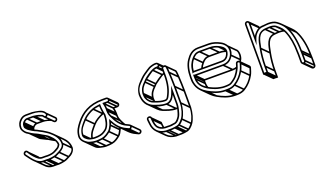

<svg xmlns="http://www.w3.org/2000/svg" viewBox="-72 -1052 3067 1790"><g transform="rotate(-20 1461.5 -157.0)"><path d="M245.5 37.5H246C267.2 37.5 288.4 32.6 305.4 29.4C328.9 24.9 344.2 13.3 361 5.9C385.5 -6.3 419.4 -30.6 422.5 -67.4L422.5 -67.7V-68C422.5 -135.6 378.7 -174.3 340.9 -206.7C331.7 -214.5 311.2 -226.2 302.2 -232.2L286 -242.4C275.5 -248.9 266 -251.7 257.1 -257.2C245.1 -265.7 233.2 -269.3 222.3 -274.8L207.5 -281.7L193.8 -289.5C190.8 -291.2 186.8 -293.7 183.2 -296.2C174.3 -302.5 166.1 -305.9 160.2 -311.8C154.6 -317.4 143.5 -330.4 143.5 -335C143.5 -338.7 144 -343 144.5 -347.5V-348C144.5 -351 144.8 -352.9 145.8 -355.9L151.4 -366.9C159.6 -376.9 171.1 -387.5 186 -387.5H244.4C247.2 -387.5 253 -386.1 258.1 -385.5C283.8 -382.6 307.5 -375.1 326 -367.1C326.9 -366.7 326.7 -366.7 326.7 -366.7C328.2 -365.2 330.6 -360.8 332.8 -357.7C342.3 -343.8 361.4 -344.7 371.8 -355.7C383 -367.6 377.7 -382.3 369.2 -394.2C347.5 -428.6 290 -432.4 248.5 -438.5H186C161.1 -438.5 142.3 -428.7 127.9 -415.5C106.9 -396.4 92.5 -373.9 92.5 -335C92.5 -324.8 95.6 -314.9 101.5 -305.2C109.7 -290.2 125 -270.2 142.4 -262.4L153.8 -254.8C163.7 -248.2 173.2 -242 184.6 -236.3L198.7 -229.3C210 -223.7 220.6 -220.8 229.9 -214.7C252.1 -200.2 271.6 -190.7 294 -177.6L308.2 -168.2C332.1 -144.6 370.2 -117.6 371.5 -71.8C369 -67 365 -60.3 361.2 -55.8C353.5 -46.1 336.1 -39.6 319.9 -29.3C303.4 -18.8 275.8 -13.5 247.5 -13.5C242.6 -13.5 234.2 -14.5 225 -14.5H190C185.7 -14.5 168.1 -20.8 166.4 -22C138.7 -41.8 113.1 -71.6 95.3 -100.1L89.2 -109.2C70 -137.9 29.5 -106.9 46.9 -79.7C65 -54.7 85.8 -25.7 109.3 -2.2C126.7 15.1 154 36.5 190 36.5H225C233.8 36.5 240.4 37 245.5 37.5ZM246.5 1.5H247C276.3 1.5 306.9 -4.6 327.7 -16.5C338.8 -22.9 361.8 -31.6 373 -46.5C378.5 -53.2 382.6 -60.4 386.5 -68.2V-70C386.5 -103.1 368.5 -126.2 354.9 -143.6C345.6 -155.6 325.8 -172.1 317.8 -179.8L302 -190.4C278.7 -203.9 259.5 -213 238.1 -227.3C226 -234.8 215.1 -237.8 205.4 -242.7L191.4 -249.7C180.7 -255 172 -260.7 162.2 -267.2L149.6 -275.6C145 -278.7 139.2 -281.6 133.6 -287.1C122 -298.8 107.5 -316.4 107.5 -335C107.5 -369.8 119 -387.1 138.1 -404.5C150.4 -415.8 165.2 -423.5 186 -423.5H247.5C287.3 -423.5 330.9 -413.1 351.1 -392.9C356.4 -387.6 368.8 -374.4 360.9 -366C347.9 -352.2 341.2 -375.4 333.2 -380.4C310.7 -390 288.2 -397.3 259.9 -400.4C254.5 -401.1 249.8 -401.8 245.6 -402.5H186C163.1 -402.5 147.4 -386.4 138.7 -375L132.2 -362.1C130.4 -358 129.6 -352.4 129.5 -348.5C128.7 -342.6 128.5 -339.5 128.5 -335C128.5 -322 140.5 -311 145.3 -306.1C153.7 -295.6 166.1 -290 174.8 -283.8C179.1 -280.9 182.5 -278.8 186.2 -276.5L200.5 -268.3L215.7 -261.2C227.8 -255.6 239.1 -251.6 248.7 -244.8C259.2 -237.5 269.7 -234.8 278 -229.6L293.8 -219.8C303.8 -213.5 324.5 -200.9 331.1 -195.3C366.6 -164.8 407.5 -129 407.5 -68.3C407.5 -40 377.6 -19.2 354.6 -7.7C335.6 0.8 322.5 10.8 302.6 14.6C285.3 17.9 264.5 22.5 246.5 22.5C239.9 22.5 233.7 21.5 225 21.5H190C168 21.5 145.2 9.1 131.6 -1.9C103.2 -25 80.9 -59.3 59.1 -88.3C51.9 -99.3 69.6 -111.4 76.8 -100.8L82.7 -91.9C101.2 -62.3 128.5 -30.7 157.6 -9.9C163.6 -5.4 180.1 0.5 190 0.5H225C234.4 0.5 241.4 0.8 246.5 1.5ZM228.7 -215.7 299.4 -145 310 -155.6 239.3 -226.3ZM292.7 -178.7 359 -112.4 369.7 -123 303.3 -189.3ZM184.7 34.3 255.4 105 266 94.4 195.3 23.7ZM219.7 34.3 290.4 105 301 94.4 230.3 23.7ZM240.7 35.3 311.4 106 322 95.4 251.3 24.7ZM298.7 27.3 369.4 98 380 87.4 309.3 16.7ZM352.7 4.3 423.4 75 434 64.4 363.3 -6.3ZM409.7 -62.7 480.4 8 491 -2.6 420.3 -73.3ZM145.7 -305.7 154.3 -297.1 164.9 -307.8 156.3 -316.3ZM130.7 -329.7 179.5 -280.9 190.1 -291.5 141.3 -340.3ZM133.7 -353.7 204.4 -283 215 -293.6 144.3 -364.3ZM139.7 -365.7 210.4 -295 221 -305.6 150.3 -376.3ZM180.7 -389.7 251.4 -319 262 -329.6 191.3 -400.3ZM239.7 -389.7 310.4 -319 321 -329.6 250.3 -400.3ZM253.7 -387.7 324.4 -317 335 -327.6 264.3 -398.3ZM323.7 -368.7 330.1 -362.3 340.7 -372.9 334.3 -379.3ZM362.7 -377.7 432.8 -307.5C438.7 -297.2 424.8 -286.3 417.4 -293.7L346.7 -364.4L336 -353.8L406.8 -283.1C428.1 -261.7 461.2 -292 444.5 -317.1L373.3 -388.3ZM392.5 -298.2 398.2 -312.1C375.2 -321.4 346.5 -327.1 316.3 -331.8H256.7C233.6 -331.8 218.3 -315.6 209.4 -304.3L203.3 -292.3L142.3 -353.3L131.7 -342.7L215.2 -259.2V-277.3C215.2 -280.3 215.5 -282.2 216.6 -285.2L222.1 -296.2C230.3 -306.2 241.8 -316.8 256.7 -316.8H315.1C344 -316.8 370.6 -307.1 392.5 -298.2ZM316.2 108.2H316.7C337.9 108.2 359.1 103.3 376.1 100.1C399.7 95.6 414.9 84.1 431.8 76.6C457.1 66.4 489.7 38.5 493.2 3V2.7C493.2 -46.8 469.1 -81.4 442.3 -108.2L371.5 -178.9L361 -168.3L431.7 -97.6C457.3 -72 478.2 -41.3 478.2 2.4C478.2 30.7 448.3 51.5 425.3 63C406.3 71.5 393.2 81.6 373.3 85.3C356 88.6 335.2 93.2 317.2 93.2C310.6 93.2 304.4 92.2 295.7 92.2H260.7C238.7 92.2 216.4 78.8 202.6 69L132.3 -1.3L121.7 9.3L192.8 80.5C206.3 94 232.6 107.2 260.7 107.2H295.7C304.5 107.2 311.1 107.5 316.2 108.2ZM83.7 -90.7 153.8 -20.6C156.5 -16.3 158.9 -12.7 161.7 -8.7L174 -17.3C171 -21.5 168.3 -25.8 165.6 -30L94.3 -101.3ZM369.8 -121.3C347.8 -134 329.5 -143.1 308.8 -156.6C297.4 -164 286.1 -167.2 277.1 -171.5L207.3 -241.3L196.7 -230.7L268.3 -159.1C279.8 -153.4 290.9 -150 300.6 -144C321.8 -129.9 341 -120.6 362.3 -108.3ZM188 -243C188 -243 182.4 -247.2 181.7 -247.9L163.3 -266.3L152.7 -255.7L223.9 -184.5C232.5 -175.9 243.7 -171.4 255.4 -165.6L296.7 -144.9L193.3 -248.3Z M791.5 -277.1C753.6 -263 712.9 -239.1 686.3 -208.9C654.9 -171.6 617.8 -139.3 612.5 -75.4V-75C612.5 -46.4 636 -32 652.6 -20.9C665.8 -12.1 685.5 -10.4 696.2 -7.7C704.5 -6 713.2 -5.5 721 -5.5C763.2 -5.5 795.4 -12 821.5 -31L841.9 -46.3C871.4 -75.8 884.5 -129.3 884.5 -183V-184.2C879.6 -199 876.3 -225.9 874.4 -240.1C872.5 -251.8 871.5 -266.2 871.5 -284V-292.6C842.6 -288.5 816.2 -286.3 791.5 -277.1ZM856.6 -275.3C856.9 -261.5 858.1 -248.1 859.6 -237.9C861.5 -224.9 863.8 -200.5 869.5 -181.8C869.1 -131.4 856.5 -82.6 832.1 -57.7L812.5 -43C790.3 -26.9 761.8 -20.5 721 -20.5C714 -20.5 708.3 -20.6 699.6 -22.3C687.7 -24.8 666.7 -28.8 661.7 -32.9C647.6 -44.2 627.5 -50.3 627.5 -74.6C627.5 -132.7 664.4 -160.4 697.7 -199.1C720.9 -226.1 759.2 -249 796.5 -262.9C814.5 -269.7 834.8 -272 856.6 -275.3ZM943 -329.5H903C772.8 -329.5 689.7 -275.5 632 -200.6C606.6 -167.5 581.2 -134.8 576.5 -79.6C574 -48.9 588.6 -28.2 603.8 -13C619.3 2.5 633.7 14.9 662.4 21.3C679.6 25.2 699.5 30.5 721 30.5C742.7 30.5 762.6 28.9 782.4 25.4C818.5 18.9 842.4 -0.8 864.6 -18.1C880.6 -30.5 891.7 -54.3 899.7 -71.7C903.5 -78.7 905 -84.5 907.2 -92.8C933.2 -47.1 969.4 -7 1018.9 14.8L1041.9 25.8C1073.2 39.3 1091.2 -8.8 1063.1 -20.8L1040.1 -31.8C987.5 -54.4 956.7 -102.6 932.8 -155.1C923.8 -175.1 919.5 -186.6 919.5 -211V-231C919.5 -249.2 916.7 -261.8 913.2 -278.5H943C956.4 -278.5 968.5 -289.3 968.5 -303.5C968.5 -317.3 956.9 -329.5 943 -329.5ZM904.5 -231V-211C904.5 -184.5 910 -169.3 919.2 -148.9C944 -94.2 978 -42.1 1033.9 -18.2L1056.9 -7.2C1069.8 -1.7 1058.9 16.8 1048.1 12.2L1025.1 1.2C972.8 -21.9 937.1 -65.5 911.7 -116.3L903.6 -132.5L897.9 -115.4C893.2 -101.2 891.3 -87.7 886.4 -78.6C877.4 -61.9 867 -39.4 855.4 -29.9C832.6 -12.8 811.4 4.9 779.7 10.6C760.9 14 742.1 15.5 721 15.5C701.2 15.5 683.2 11.7 666.1 6.8C646.2 1.8 637.8 -3.7 622.7 -15.9C605 -30.1 589.3 -48.7 591.5 -78.4C596.1 -129 618.4 -158.2 643.9 -191.4C699.3 -263.4 777.4 -314.5 903 -314.5H943C948.3 -314.5 953.5 -308.8 953.5 -303.5C953.5 -298.3 948.6 -293.5 943 -293.5H894.8C899.1 -272.4 904.5 -252.9 904.5 -231ZM920.7 -146.7 991.4 -76 1002 -86.6 931.3 -157.3ZM906.7 -205.7 977.4 -135 988 -145.6 917.3 -216.3ZM906.7 -225.7 977.4 -155 988 -165.6 917.3 -236.3ZM898.7 -280.7 969.4 -210 980 -220.6 909.3 -291.3ZM937.7 -280.7 1008.4 -210 1019 -220.6 948.3 -291.3ZM955.7 -298.2 1026.4 -227.5 1037 -238.1 966.3 -308.8ZM658.7 19.3 729.4 90 740 79.4 669.3 8.7ZM715.7 28.3 786.4 99 797 88.4 726.3 17.7ZM775.7 23.3 846.4 94 857 83.4 786.3 12.7ZM854.7 -18.7 925.4 52 936 41.4 865.3 -29.3ZM887.7 -69.7 958.4 1 969 -9.6 898.3 -80.3ZM1016.7 13.3 1087.4 84 1098 73.4 1027.3 2.7ZM1039.7 24.3 1110.4 95 1121 84.4 1050.3 13.7ZM614.7 -69.7 669.8 -14.6 680.4 -25.2 625.3 -80.3ZM686.7 -198.7 757.4 -128 768 -138.6 697.3 -209.3ZM788.7 -264.7 859.4 -194 870 -204.6 799.3 -275.3ZM870.6 -208.7C867.8 -207.9 865 -207.1 862.2 -206.4C824.9 -190.6 783.7 -168.4 757 -138.2C727.4 -103 694.4 -73.4 684.9 -17.5L699.7 -15C708.3 -65.6 737.5 -92.4 768.4 -128.4C791.6 -155.4 830.4 -177 867.2 -192.2C868.7 -192.8 872.1 -193.6 874.4 -194.2ZM1060.1 -5.1 1130.8 65.6C1138.6 73.4 1128 86.8 1118.8 82.9L1095.8 71.9C1073 61 1052.9 47.5 1035.4 30L964.7 -40.7L954.1 -30.1L1024.8 40.6C1043.4 59.2 1065.1 74.8 1089.6 85.5L1112.6 96.5C1136.1 106.6 1162.2 75.8 1141.4 55L1070.7 -15.7ZM963.4 -26C961.6 -19 959.8 -12.8 957.1 -7.9C948.1 8.8 937.7 31.3 926.1 40.8C903.3 57.9 882.1 75.6 850.4 81.3C831.6 84.7 812.8 86.2 791.7 86.2C771.8 86.2 753.9 81.3 736.4 77.4C717.3 73.2 708.2 65.3 693.5 55L623.3 -15.3L612.7 -4.7L683.9 66.5C696.4 79 708.3 86.4 733.1 92C750.3 96 770.2 101.2 791.7 101.2C813.4 101.2 833.4 99.6 853.1 96.1C889.2 89.6 913.1 69.9 935.3 52.6C951.3 40.2 962.4 16.4 970.4 -1C974.1 -7.8 976.1 -15 978 -22.2ZM975.2 -160.3 975.2 -140.3C975.2 -113.8 980.7 -98.6 989.9 -78.2C997.8 -60.8 1006.6 -43.8 1016.7 -27.8L1029.3 -35.9C1019.7 -51 1011.2 -67.5 1003.5 -84.4C994.6 -104.4 990.2 -115.9 990.2 -140.3L990.2 -160.3C990.2 -178.4 987.4 -191.1 983.9 -207.8H1013.7C1027.1 -207.8 1039.2 -218.6 1039.2 -232.8C1039.2 -240 1036 -246.5 1031.4 -251.2L960.6 -321.9L950 -311.3L1020.8 -240.6C1022.9 -238.4 1024.2 -235.5 1024.2 -232.8C1024.2 -227.6 1019.3 -222.8 1013.7 -222.8H965.5C969.8 -201.7 975.2 -182.2 975.2 -160.3Z M1414.4 114.5C1407.5 113.9 1399 113.5 1391 113.5H1367.3C1339.8 110.8 1323.2 102.9 1308.3 88C1291.9 71.6 1287.1 41.6 1284.5 7.4L1283.5 -6.8C1277.5 -40.4 1228.7 -31.5 1232.5 -1.2L1233.5 11.8C1234.8 21.1 1235.9 30 1236.5 38.5C1241.8 112.5 1291 158.8 1364.4 164.5L1364.7 164.5H1391C1411.6 164.5 1434.5 165 1452.4 161.4L1468.9 158.5C1502 155.3 1529.3 126.6 1545.3 103.1C1569.6 67.3 1585 10.5 1588.5 -44.5L1588.5 -44.8V-208C1588.5 -261.7 1585.8 -300.9 1583.5 -350.4C1581.7 -372.5 1582.2 -395.1 1576.1 -413.5C1567.9 -436 1523.5 -428.8 1523.5 -405V-338C1523.5 -252.6 1508.6 -196 1479.4 -142.6C1471.5 -128.1 1467 -123.5 1453 -123.5C1424.6 -123.5 1399.3 -130.5 1376.7 -139C1357.2 -146.4 1336.6 -151.3 1323 -163.6C1306.7 -178.3 1291.5 -199 1291.5 -226V-226.4C1290.8 -233.5 1290.5 -238.9 1290.5 -245.6C1295.3 -290.4 1313.7 -310.1 1340.4 -336.8L1359.2 -356.6C1362.6 -360.2 1442.1 -416.9 1443.3 -414.3C1449.6 -417.4 1472.5 -424.5 1480 -424.5L1490 -424.5C1504.1 -424.5 1515.5 -435.1 1515.5 -449.5C1515.5 -463.7 1504.5 -475.5 1490 -475.5H1480C1471.1 -475.5 1460.6 -473.3 1449 -470.2C1421.6 -463 1412.2 -456.5 1388.4 -440.8C1366.3 -426.2 1340.6 -409.2 1323.7 -392.3L1303.7 -372.3C1272.2 -340.8 1245.4 -307.6 1239.5 -248.3V-248C1239.5 -172.2 1272.2 -125.6 1326.3 -103C1362.9 -87.7 1402.2 -72.5 1454 -72.5C1497.6 -72.5 1521.8 -106 1537.5 -140.2L1537.5 -47C1537.5 -27.9 1533.6 -7.9 1528.8 8.9C1525.6 21.6 1516.3 53.2 1511.6 61C1500.9 78.8 1482.1 105.2 1461.9 108.6L1443.8 110.7L1442.8 111.2C1432.6 111.2 1424.5 114.4 1414.4 114.5ZM1500.5 -449.5C1500.5 -443.5 1496.6 -439.5 1490 -439.5L1480 -439.5C1467.3 -439.5 1445.5 -432.1 1436.7 -427.7C1410.1 -414.4 1369.5 -386.8 1348.8 -367.4L1329.6 -347.2C1302.5 -320.1 1281.8 -296.9 1275.5 -246.4V-246C1275.5 -240 1276.3 -232.4 1276.5 -225.7C1277.4 -191.2 1296 -169.4 1312.7 -152.7C1327.7 -137.7 1353.5 -132.1 1371.3 -125C1395.3 -116.4 1421.9 -108.5 1453 -108.5C1473.4 -108.5 1483.8 -119.4 1492.6 -135.4C1522.9 -191 1538.5 -250.9 1538.5 -338V-405C1538.5 -413 1560.2 -412.8 1561.9 -408.5C1566.6 -394.6 1566.3 -372.4 1568.5 -349.3C1570.9 -299.8 1573.5 -261 1573.5 -208V-45C1573.5 8 1555.6 62.9 1532.9 94.6C1524.3 106.1 1504.2 128.1 1491.3 135.5C1482.7 140.4 1474.8 143 1467.4 143.5L1467 143.5L1449.6 146.6C1433.8 149.4 1411.8 149.5 1391 149.5H1365.3C1298.2 143.9 1256.3 104.6 1251.5 37.4C1250.5 24.7 1248.7 10.8 1247.4 -2.9C1245.6 -17.5 1266.5 -15.7 1268.5 -5.3L1269.5 8.6C1271.9 39.8 1275.7 70.7 1292 92.5C1307.9 113.7 1333.7 125.5 1366.7 128.5H1391C1398.9 128.5 1406.5 128.8 1413.7 129.5H1414C1427.4 129.5 1437.8 128.3 1448.1 125.3L1464 123.4C1493.8 118.5 1514.2 86.6 1524.3 69C1532.9 55.4 1539.8 26.3 1543.3 12.8C1548.2 -6.4 1552.5 -25.9 1552.5 -47L1552.5 -227.2L1537.9 -183.4C1523.7 -140.7 1501.9 -87.5 1454 -87.5C1405.6 -87.5 1369.9 -103.5 1331.5 -117.1C1283 -137.8 1254.5 -181 1254.5 -247.7C1254.5 -302.8 1284 -331.3 1314.3 -361.7L1334.3 -381.7C1349.5 -396.8 1374.7 -413.8 1396.6 -428.2C1421.3 -444.5 1426.6 -448.8 1453 -455.8C1464.3 -458.7 1472.9 -460.5 1480 -460.5H1490C1496.2 -460.5 1500.5 -455.7 1500.5 -449.5ZM1323.7 -104.7 1394.4 -34 1405 -44.6 1334.3 -115.3ZM1448.7 -74.7 1519.4 -4 1530 -14.6 1459.3 -85.3ZM1292.7 93.3 1302.7 103.3 1313.3 92.7 1303.3 82.7ZM1271.7 13.3 1342.4 84 1353 73.4 1282.3 2.7ZM1359.7 162.3 1430.4 233 1441 222.4 1370.3 151.7ZM1385.7 162.3 1456.4 233 1467 222.4 1396.3 151.7ZM1445.7 159.3 1516.4 230 1527 219.4 1456.3 148.7ZM1462.7 156.3 1533.4 227 1544 216.4 1473.3 145.7ZM1489.7 147.3 1560.4 218 1571 207.4 1500.3 136.7ZM1533.7 104.3 1604.4 175 1615 164.4 1544.3 93.7ZM1575.7 -39.7 1646.4 31 1657 20.4 1586.3 -50.3ZM1575.7 -202.7 1646.4 -132 1657 -142.6 1586.3 -213.3ZM1570.7 -344.7 1641.4 -274 1652 -284.6 1581.3 -355.3ZM1278.7 -220.7 1349.4 -150 1360 -160.6 1289.3 -231.3ZM1277.7 -240.7 1348.4 -170 1359 -180.6 1288.3 -251.3ZM1329.7 -336.7 1400.4 -266 1411 -276.6 1340.3 -347.3ZM1348.7 -356.7 1419.4 -286 1430 -296.6 1359.3 -367.3ZM1434.7 -415.7 1505.4 -345 1516 -355.6 1445.3 -426.3ZM1474.7 -426.7 1525.7 -375.7 1536.3 -386.3 1485.3 -437.3ZM1484.7 -426.7 1525.7 -385.7 1536.3 -396.3 1495.3 -437.3ZM1502.7 -444.2 1535.4 -411.5 1546 -422.1 1513.3 -454.8ZM1497.3 -457.5 1541.5 -413.4 1552.1 -424 1507.9 -468.2ZM1349.3 -136.9 1363.9 -140.2C1362.8 -145 1362.2 -150 1362.2 -155.3V-155.6C1361.6 -162.8 1361.3 -168.2 1361.2 -174.9C1366 -219.7 1384.4 -239.4 1411.1 -266L1429.9 -285.9C1433.3 -289.5 1512.8 -346.2 1514 -343.6C1517.2 -345.2 1525.2 -348.1 1533.1 -350.4L1529 -364.8C1520.2 -362.3 1512.3 -359 1507.2 -356.9L1507.1 -356.8C1480.3 -342 1442.1 -315.3 1419.5 -296.7L1400.3 -276.5C1374.3 -250.5 1350.4 -225.6 1346.2 -175.7V-175.3C1346.2 -163.3 1347 -146.8 1349.3 -136.9ZM1563.7 -405.7 1633.1 -336.3C1637.5 -320.9 1637.1 -300.9 1639.2 -278.6C1641.6 -229.1 1644.2 -190.3 1644.2 -137.3L1644.2 25.7C1644.2 78.7 1626.3 133.6 1603.6 165.3C1595 176.8 1574.9 198.9 1562 206.2C1553.2 211.2 1545.4 213.6 1537.8 214.3L1520.3 217.3C1504.5 220.1 1482.5 220.2 1461.7 220.2H1436C1400.7 217.3 1374.4 205.6 1355 186.2L1284.3 115.5L1273.7 126.1L1344.4 196.8C1367.4 219.8 1397.8 231.3 1435.4 235.2H1461.7C1482.3 235.2 1505.2 235.7 1523.1 232.1L1539.6 229.2C1572.7 226 1600 197.4 1616 173.8C1640.3 138 1655.8 81.2 1659.2 26.2L1659.2 25.9L1659.2 -137.3C1659.2 -191 1656.5 -230.2 1654.2 -279.7V-279.8L1654.2 -280C1652 -302.9 1652.5 -325.7 1646.3 -344.3L1574.3 -416.3ZM1270.7 -0.7 1339.4 68 1340.2 79.3C1341.3 93.5 1342.8 107.4 1345.4 120.5L1360.1 117.6C1357.7 105.5 1356.2 92 1355.2 78.2L1354 61.4L1281.3 -11.3ZM1539.5 -18.6C1534.9 -17.4 1530 -16.8 1524.7 -16.8C1476.3 -16.8 1440.6 -32.8 1402.2 -46.4C1387.6 -52.5 1373.9 -61.8 1362.2 -73.5L1291.5 -144.2L1280.8 -133.6L1351.6 -62.9C1364.8 -49.6 1380.3 -39.3 1396.8 -32.4C1434.3 -19 1472.8 -1.8 1524.7 -1.8C1531.2 -1.8 1537.4 -2.6 1543.1 -4Z M1782.5 -282.1C1782.5 -281.8 1782.3 -280.2 1781.7 -277.8L1778.4 -264.5L1791.4 -268.9C1792.8 -269.4 1793.4 -269.5 1793.4 -269.5H2073C2110.2 -269.5 2134.1 -290.5 2145.8 -316.8C2150.3 -326.9 2155.2 -342.7 2154.5 -355.7C2152.4 -393.1 2117.9 -411.4 2093.7 -422.8C2070.4 -433.7 2045.4 -441.5 2012 -441.5L1909 -441.5C1868.9 -441.5 1848.4 -421.8 1830.3 -400.9C1804.5 -371.1 1785.3 -333.3 1782.5 -282.1ZM1797.8 -284.5C1802.1 -329.8 1817.9 -363.6 1841.7 -391.1C1859.1 -411.3 1874.9 -426.5 1909 -426.5L2012 -426.5C2043.1 -426.5 2065.3 -419.6 2087.3 -409.2C2107.8 -399.6 2139.5 -384.8 2139.5 -355V-354.2C2141.1 -345.9 2135.6 -331 2132.2 -323.2C2122.6 -301 2104.3 -284.5 2073 -284.5ZM2033 -54.5H2013C2007.2 -54.5 2002.4 -54.8 1998 -55.4C1967.6 -59.2 1940.6 -66.6 1915.9 -76.9C1893.5 -86.3 1869.3 -97.4 1852.5 -110C1823.4 -131.8 1795.5 -158.6 1795.5 -208V-208.3C1794.6 -217.1 1794.5 -224.5 1794.5 -233.5H2073C2130 -233.5 2159.7 -263.4 2178.8 -300.7C2192.8 -328.3 2196.4 -369.4 2178.9 -397.9C2167.1 -417.2 2149 -435.4 2128.4 -445.7C2096 -461.9 2061.2 -477.5 2012 -477.5H1909C1843.8 -477.5 1809.5 -437.9 1784.8 -401.2C1756.5 -359.2 1743.5 -302 1743.5 -233C1743.5 -212.7 1743.6 -192.4 1748.7 -175.1C1761.6 -116.7 1798.2 -80.8 1843.8 -55C1888 -30 1945.2 -3.5 2013 -3.5H2033C2066.1 -3.5 2091.8 -10.7 2114.1 -24.7C2156.8 -51.5 2189.3 -87.8 2213.5 -131.3C2225.7 -153.1 2231.7 -176.5 2239.2 -199.8C2242.3 -209.5 2239.3 -218.1 2233.6 -223.8C2222.1 -235.3 2196.9 -235.3 2190.8 -214.2C2186.7 -201.8 2183.3 -186.6 2178.2 -175C2167.3 -150.6 2152.3 -126.3 2136.2 -106.7C2130.3 -99.6 2113.9 -85.2 2103.7 -78.2C2086 -65.9 2075 -55.5 2051 -55.5H2050.5C2045.4 -54.8 2039.6 -54.5 2033 -54.5ZM1779.5 -233C1779.5 -224.8 1780.5 -216.3 1780.5 -207.4C1780.5 -168.8 1797.2 -140.5 1817.8 -119.9C1842.9 -94.8 1874 -77 1910.3 -63C1936.6 -51 1964.9 -44.5 1996 -40.6C2001 -39.9 2006.8 -39.5 2013 -39.5H2033C2039.6 -39.5 2046.8 -40.4 2051.4 -40.5C2082.1 -41.4 2095.5 -55.1 2112 -65.7C2121.7 -72.1 2140.1 -87.6 2147.8 -97.2C2164.9 -117.8 2180.5 -143.4 2191.9 -169C2197.9 -182.5 2201.3 -198.3 2205.1 -209.6C2208.5 -220.9 2228.6 -217.3 2224.8 -204.2C2217 -180.8 2211.6 -157.8 2200.5 -138.7C2177.1 -95.8 2146.7 -62.9 2105.9 -37.3C2087.9 -26 2065 -18.5 2033 -18.5H2013C1949.1 -18.5 1894.5 -43.5 1851.2 -68C1808.8 -92 1775 -124 1763.3 -178.6C1761.7 -187 1759.5 -195.4 1759.5 -206V-206.3L1759.5 -206.5C1758.8 -215.7 1758.5 -224.5 1758.5 -233C1758.5 -299.4 1771.1 -354.6 1797.2 -392.8C1822.5 -429.9 1851.7 -462.5 1909 -462.5H2012C2057.9 -462.5 2089.7 -448.3 2121.6 -432.3C2139.4 -423.4 2155.9 -406.9 2166.1 -390.1C2179.5 -368.2 2177.3 -331.9 2165.2 -307.2C2148 -272.1 2121.9 -248.5 2073 -248.5H1793C1791.8 -248.5 1790.7 -248.7 1789.4 -249.1L1779.5 -252.5ZM2067.7 -235.7 2138.4 -165 2149 -175.6 2078.3 -246.3ZM2166.7 -298.7 2237.4 -228 2248 -238.6 2177.3 -309.3ZM1842.2 -56.2 1912.9 14.5 1923.5 3.9 1852.8 -66.8ZM2007.7 -5.7 2078.4 65 2089 54.4 2018.3 -16.3ZM2027.7 -5.7 2098.4 65 2109 54.4 2038.3 -16.3ZM2104.7 -25.7 2175.4 45 2186 34.4 2115.3 -36.3ZM2201.7 -129.7 2272.4 -59 2283 -69.6 2212.3 -140.3ZM2226.7 -196.7 2297.4 -126 2308 -136.6 2237.3 -207.3ZM1782.7 -202.7 1853.4 -132 1864 -142.6 1793.3 -213.3ZM1784.7 -276.7 1789.7 -271.7 1800.3 -282.3 1795.3 -287.3ZM1830.7 -390.7 1901.4 -320 1912 -330.6 1841.3 -401.3ZM1903.7 -428.7 1974.4 -358 1985 -368.6 1914.3 -439.3ZM2006.7 -428.7 2077.4 -358 2088 -368.6 2017.3 -439.3ZM2085.2 -410.7 2141.5 -354.4 2152.1 -365 2095.8 -421.3ZM2150.2 -358.2C2130.8 -365.8 2109.4 -370.8 2082.7 -370.8L1979.7 -370.8C1939.6 -370.8 1919.3 -351 1901 -330.2C1887.9 -315.3 1877.8 -298.9 1869.6 -280L1883.4 -274C1890.8 -291.2 1900.5 -306.9 1912.4 -320.4C1930 -340.4 1945.6 -355.8 1979.7 -355.8L2082.7 -355.8C2107.6 -355.8 2126.8 -351.3 2144.7 -344.3ZM1781.7 -227.7 1850.2 -159.2C1850.3 -150.2 1851.2 -144.7 1851.2 -136.7C1851.2 -119 1855.1 -101.8 1861.2 -87.9L1874.9 -94C1869.5 -106.2 1866.2 -120.3 1866.2 -137.3V-137.6L1866.2 -137.9C1865.5 -146.3 1865.2 -154.5 1865.2 -162.3V-165.4L1792.3 -238.3ZM2223 -213.2 2293.7 -142.5C2295.6 -140.6 2297 -137.8 2295.5 -133.5C2287.9 -110 2282.3 -87.1 2271.2 -68C2248.3 -26 2217.4 9 2176.6 33.4C2158.4 44.3 2135.7 52.2 2103.7 52.2H2083.7C2019.9 52.2 1965.3 27.2 1921.9 2.7C1904.4 -7.2 1888.4 -18.5 1875 -32L1804.2 -102.7L1793.6 -92.1L1864.3 -21.4C1879 -6.7 1896.2 5.4 1914.5 15.8C1958.7 40.7 2015.9 67.2 2083.7 67.2H2103.7C2136.8 67.2 2162.5 60 2184.8 46C2227.5 19.2 2260 -17.1 2284.2 -60.6C2296.4 -82.4 2302.4 -105.8 2309.9 -129.1C2313 -138.8 2310 -147.4 2304.3 -153.1L2233.6 -223.8ZM2167.2 -388.7 2237.3 -318.6C2250.4 -295.5 2246.9 -261.1 2236 -236.5C2232.7 -229.2 2229.4 -225 2225.5 -219.5L2237.7 -210.9C2242 -216.9 2245.8 -223.2 2249.3 -229.7C2263.7 -257 2265.8 -300.8 2249.1 -328L2177.8 -399.3ZM2184.7 -185.3C2173.3 -180.6 2159.9 -177.8 2143.7 -177.8H1866.8L1798.3 -246.3L1787.7 -235.7L1860.6 -162.8H2143.7C2161.7 -162.8 2177.1 -165.9 2190.5 -171.5Z M2430.5 -525V-307.8L2445.2 -354.8C2454.3 -384.2 2462.7 -399.1 2481.3 -417.7C2500.4 -436.8 2517.3 -448.5 2554 -448.5H2554.3C2572.4 -450.6 2584.7 -452.5 2600 -452.5C2632.4 -452.5 2656.9 -447.3 2675.8 -433.8C2703 -414.3 2727.5 -391.1 2744.5 -361.4C2777.6 -299.7 2795.5 -213.1 2795.5 -117V-116.7C2796.4 -108.3 2796.5 -100.1 2796.5 -93V-19C2796.5 -14 2791 -8.5 2785.5 -8.5C2780.1 -8.5 2775.5 -13.7 2775.5 -19V-93C2775.5 -100.4 2774.6 -108.8 2774.5 -116.3C2773.8 -197.8 2761.2 -269.7 2738 -327.8C2732.6 -339.8 2721.9 -360.1 2712.7 -370.9C2697.4 -388.4 2682.7 -403.1 2663.3 -417.2C2646.5 -428.4 2623.4 -431.5 2600 -431.5C2582.9 -431.5 2572 -428.5 2556 -428.5H2555.7C2469.8 -419 2461.5 -341.7 2447.2 -270C2436.9 -218.7 2430.5 -156.4 2430.5 -97V-42.5H2428.5C2425.6 -42.5 2423.1 -43 2420.7 -43.5L2409.5 -42.9V-525C2409.5 -529.9 2415.1 -535.5 2420 -535.5C2424.9 -535.5 2430.5 -529.9 2430.5 -525ZM2420 -550.5C2406.4 -550.5 2394.5 -538.6 2394.5 -525V-27.1L2419.3 -28.5C2420.2 -28.3 2425.6 -27.5 2428.5 -27.5H2445.5V-97C2445.5 -155.3 2451.8 -216.9 2461.9 -267C2476.5 -340.4 2484.8 -409 2556.2 -413.5C2573.7 -414.6 2585.3 -416.5 2600 -416.5C2622 -416.5 2642.7 -412.8 2654.7 -404.8C2672.5 -391.9 2687.1 -377.4 2701.3 -361.1C2708.2 -353.1 2718.8 -334.9 2724.2 -321.9C2747 -267.1 2759.5 -194.4 2759.5 -116V-115.7L2759.5 -115.4C2760.2 -107.6 2760.5 -100.1 2760.5 -93V-19C2760.5 -5.3 2771.6 6.5 2785.5 6.5C2799.2 6.5 2811.5 -5 2811.5 -19V-93C2811.5 -100.8 2810.6 -107 2810.5 -117.3C2809.7 -214.7 2792.6 -303.6 2757.6 -368.6C2738.6 -401.7 2713.7 -424.5 2684.3 -446.1C2662.2 -462.4 2634.6 -467.5 2600 -467.5C2582.8 -467.5 2570.8 -463.5 2553.7 -463.5C2513 -463.5 2491.2 -448.8 2470.7 -428.3C2459.9 -417.5 2452.6 -408.3 2445.5 -395.5V-525C2445.5 -538.6 2433.6 -550.5 2420 -550.5ZM2414.7 -30.7 2485.4 40 2496 29.4 2425.3 -41.3ZM2423.2 -29.7 2493.9 41 2504.5 30.4 2433.8 -40.3ZM2432.7 -29.7 2503.4 41 2514 30.4 2443.3 -40.3ZM2432.7 -91.7 2503.4 -21 2514 -31.6 2443.3 -102.3ZM2449.2 -263.2 2519.9 -192.5 2530.5 -203.1 2459.8 -273.8ZM2550.7 -415.7 2621.4 -345 2632 -355.6 2561.3 -426.3ZM2594.7 -418.7 2665.4 -348 2676 -358.6 2605.3 -429.3ZM2653.7 -405.7 2709 -350.3 2719.7 -361 2664.3 -416.3ZM2780.2 4.3 2850.9 75 2861.5 64.4 2790.8 -6.3ZM2798.7 -13.7 2869.4 57 2880 46.4 2809.3 -24.3ZM2798.7 -87.7 2869.4 -17 2880 -27.6 2809.3 -98.3ZM2797.7 -111.7 2868.4 -41 2879 -51.6 2808.3 -122.3ZM2745.7 -359.7 2816.4 -289 2827 -299.6 2756.3 -370.3ZM2432.7 -519.7 2503.4 -449 2514 -459.6 2443.3 -530.3ZM2427.2 -532.2 2497.9 -461.4C2500 -459.3 2501.2 -456.5 2501.2 -454.3V-447.3H2516.2V-454.3C2516.2 -461.3 2513 -467.5 2508.5 -472L2437.8 -542.8ZM2712.6 -402.5 2783.3 -331.8C2795.5 -319.6 2806.7 -306.2 2815.2 -290.7C2848.7 -229.2 2866.2 -142.4 2866.2 -46.3V-46L2866.2 -45.7C2866.9 -37.2 2867.2 -29.4 2867.2 -22.3V51.7C2867.2 56.7 2861.8 62.2 2856.2 62.2C2853.7 62.2 2851.3 61.2 2849.4 59.3L2778.7 -11.4L2768.1 -0.8L2838.8 69.9C2843.2 74.3 2849.3 77.2 2856.2 77.2C2869.9 77.2 2882.2 65.7 2882.2 51.7V-22.3C2882.2 -30.1 2881.3 -36.3 2881.2 -46.6C2880.4 -144 2863.6 -233.1 2828.3 -297.9C2818.9 -315.2 2806.9 -329.3 2793.9 -342.4L2723.2 -413.1ZM2491.4 27.2 2475.7 28 2407.3 -40.3 2396.7 -29.7 2469.8 43.4 2490 42.3C2490.9 42.4 2496.3 43.2 2499.2 43.2H2516.2V-26.3C2516.2 -84.6 2522.5 -146.1 2532.6 -196.3C2547.2 -269.7 2555.5 -338.2 2627 -342.8C2644.4 -343.9 2656 -345.8 2670.7 -345.8C2688.4 -345.8 2705.3 -343.6 2717.5 -338.3L2723.4 -352.1C2708.2 -358.6 2689.6 -360.8 2670.7 -360.8C2653.6 -360.8 2642.7 -357.8 2626.7 -357.8H2626.4L2626.1 -357.8C2540.7 -351.2 2531.7 -268.6 2517.9 -199.3C2507.6 -148 2501.2 -85.7 2501.2 -26.3V28.2H2499.2C2496.3 28.2 2493.8 27.8 2491.4 27.2Z"/></g></svg>

Font: CiSf OpenHand
Style: Gls
Weight: 400
Foundry: Cannot Into Space Fonts
Version: Version 0.7892